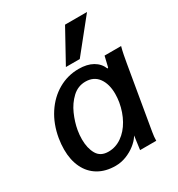

<svg xmlns="http://www.w3.org/2000/svg" viewBox="-191 -930 982 1060"><g transform="rotate(-30 300.0 -399.5)"><path d="M33.5 -212Q33.5 -245.5 39.5 -282Q53.5 -364 94.2 -426.5Q135 -489 195 -523.5Q255 -558 325 -558Q378.5 -558 414.2 -537.8Q450 -517.5 465 -480L470.5 -483L486.5 -550H592Q585.5 -527 580.5 -501.2Q575.5 -475.5 571.5 -452L506 -67.5Q505.5 -63.5 503.2 -50.5Q501 -37.5 499.8 -25.8Q498.5 -14 498.5 0H395.5Q395.5 -0.5 404 -63L407.5 -86.5L403 -80Q389.5 -59 364 -38.8Q338.5 -18.5 305 -5.2Q271.5 8 236 8Q173 8 127.2 -19Q81.5 -46 57.5 -95.8Q33.5 -145.5 33.5 -212ZM427.5 -285.5Q432 -312.5 432 -338Q432 -401 403.8 -439.8Q375.5 -478.5 322.5 -478.5Q274.5 -478.5 238.5 -444.8Q202.5 -411 181.2 -362.8Q160 -314.5 152 -268.5Q147 -240 147 -211.5Q147 -155 168.8 -117.2Q190.5 -79.5 241 -79.5Q287 -79.5 326 -106.8Q365 -134 391.2 -181Q417.5 -228 427.5 -285.5ZM270 -602 383 -807H523L358.5 -602Z"/></g></svg>

Font: JuliaMono SemiBoldItalic
Style: Regular
Weight: 600
Italic angle: -9°
Monospace: yes
Designer: cormullion
Foundry: corm
Version: Version 0.049; ttfautohint (v1.8.4)